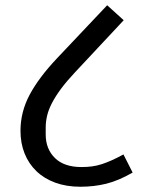

<svg xmlns="http://www.w3.org/2000/svg" viewBox="-20 -706 542 731"><path d="M286 5Q233 5 190.5 -10.5Q148 -26 118.5 -54.5Q89 -83 73.5 -122Q58 -161 58 -208Q58 -280 93 -345.5Q128 -411 197 -484L388 -686L451 -629L265 -430Q233 -396 212 -367.5Q191 -339 178 -314Q165 -289 159.5 -266Q154 -243 154 -220V-194Q154 -139 189 -104.5Q224 -70 290 -70Q312 -70 330.5 -72.5Q349 -75 367.5 -81Q386 -87 406 -96Q426 -105 450 -118L485 -49Q431 -18 384.5 -6.5Q338 5 286 5Z"/></svg>

Font: IBM Plex Sans Devanagari Text
Style: Regular
Weight: 450
Designer: Mike Abbink, Paul van der Laan, Pieter van Rosmalen, Erin McLaughlin
Foundry: Bold Monday
Version: Version 1.1